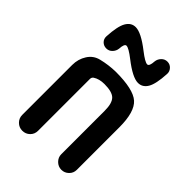

<svg xmlns="http://www.w3.org/2000/svg" viewBox="-222 -849 944 944"><g transform="rotate(45 250.0 -377.5)"><path d="M59.6 -54.7V-402.3Q59.6 -443.4 80.6 -476.1Q101.6 -508.8 138.7 -517.6Q185.5 -529.3 235.4 -530.3Q357.4 -530.3 398.9 -493.2Q440.4 -456.1 440.4 -349.6V-53.7Q440.4 -31.2 424.3 -15.6Q408.2 0 386.2 0Q364.3 0 348.1 -16.1Q332 -32.2 332 -53.7V-355.5Q332 -408.2 312 -428.2Q292 -448.2 238.3 -448.2Q202.1 -448.2 178.7 -432.6Q169.9 -426.8 169.9 -415V-54.7Q169.9 -31.2 153.8 -15.6Q137.7 0 114.7 0Q91.8 0 75.7 -16.1Q59.6 -32.2 59.6 -54.7ZM420.9 -701.2Q417 -627.9 399.4 -598.1Q381.8 -568.4 350.6 -568.4Q312.5 -568.4 241.2 -624Q197.3 -658.2 181.6 -658.2Q168 -658.2 166 -622.1Q164.1 -604.5 151.4 -591.3Q138.7 -578.1 120.6 -578.1Q102.5 -578.1 90.3 -590.3Q78.1 -602.5 79.1 -621.1Q83 -694.3 100.6 -724.6Q118.2 -754.9 149.4 -754.9Q187.5 -754.9 258.8 -699.2Q302.7 -665 318.4 -665Q332 -665 334 -701.2Q335.9 -718.8 348.6 -731.9Q361.3 -745.1 379.4 -745.1Q397.5 -745.1 409.7 -731.9Q421.9 -718.8 420.9 -701.2Z"/></g></svg>

Font: Rounded-X Mgen+ 1mn medium
Style: Regular
Weight: 500
Designer: [Source Han Sans]
Ryoko NISHIZUKA  (kana & ideographs); Paul D. Hunt (Latin, Greek & Cyrillic); Wenlong ZHANG  (bopomofo
Version: Version 1.059.20150602